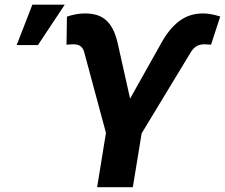

<svg xmlns="http://www.w3.org/2000/svg" viewBox="-20 -782 940 802"><path d="M138.5 -593.8H49.7L115.1 -762.4H250.4ZM534.8 0H385.7L422.6 -226.9L332 -563.2Q323.9 -596.9 288.4 -596.9Q285.5 -596.9 280.9 -596.8Q276.3 -596.6 271.7 -596.2Q267 -595.9 263.1 -595.7Q259.2 -595.5 257.8 -595.2L259.6 -712.4Q297.9 -725.9 335.2 -725.9Q361.2 -725.9 382.5 -719.8Q403.8 -713.8 420.8 -699.6Q437.9 -685.4 450.3 -662.1Q462.7 -638.8 470.9 -604.8L523.4 -370L652.3 -599.8Q686.8 -663 729.4 -694.4Q772 -725.9 827.4 -725.9Q859.7 -725.9 899.9 -713.1L861.5 -595.2Q860.4 -595.5 856.9 -595.7Q853.3 -595.9 848.9 -596.2Q844.5 -596.6 839.8 -596.8Q835.2 -596.9 832 -596.9Q796.5 -596.9 776.6 -563.2L571.7 -225.1Z"/></svg>

Font: Linik Sans
Style: Bold Italic
Weight: 700
Italic angle: 9°
Designer: Fonts by Rasmus Andersson / Changes by Cristiano Sobral with parts from Marc Monis
Foundry: rsms
Version: Version 3.020; ttfautohint (v1.6)